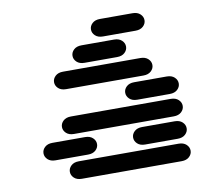

<svg xmlns="http://www.w3.org/2000/svg" viewBox="-89 -965 1178 1055"><g transform="rotate(-10 500.0 -437.0)"><path d="M284.2 -13.7H840.8Q868.2 -13.7 883.8 -28.3Q899.4 -43 899.4 -62.5Q899.4 -82 883.8 -96.7Q868.2 -111.3 840.8 -111.3H284.2Q256.8 -111.3 241.2 -96.7Q225.6 -82 225.6 -62.5Q225.6 -43 241.2 -28.3Q256.8 -13.7 284.2 -13.7ZM159.2 -138.7H340.8Q368.2 -138.7 383.8 -153.3Q399.4 -168 399.4 -187.5Q399.4 -207 383.8 -221.7Q368.2 -236.3 340.8 -236.3H159.2Q131.8 -236.3 116.2 -221.7Q100.6 -207 100.6 -187.5Q100.6 -168 116.2 -153.3Q131.8 -138.7 159.2 -138.7ZM659.2 -138.7H840.8Q868.2 -138.7 883.8 -153.3Q899.4 -168 899.4 -187.5Q899.4 -207 883.8 -221.7Q868.2 -236.3 840.8 -236.3H659.2Q631.8 -236.3 616.2 -221.7Q600.6 -207 600.6 -187.5Q600.6 -168 616.2 -153.3Q631.8 -138.7 659.2 -138.7ZM284.2 -263.7H840.8Q868.2 -263.7 883.8 -278.3Q899.4 -293 899.4 -312.5Q899.4 -332 883.8 -346.7Q868.2 -361.3 840.8 -361.3H284.2Q256.8 -361.3 241.2 -346.7Q225.6 -332 225.6 -312.5Q225.6 -293 241.2 -278.3Q256.8 -263.7 284.2 -263.7ZM659.2 -388.7H840.8Q868.2 -388.7 883.8 -403.3Q899.4 -418 899.4 -437.5Q899.4 -457 883.8 -471.7Q868.2 -486.3 840.8 -486.3H659.2Q631.8 -486.3 616.2 -471.7Q600.6 -457 600.6 -437.5Q600.6 -418 616.2 -403.3Q631.8 -388.7 659.2 -388.7ZM284.2 -513.7H715.8Q743.2 -513.7 758.8 -528.3Q774.4 -543 774.4 -562.5Q774.4 -582 758.8 -596.7Q743.2 -611.3 715.8 -611.3H284.2Q256.8 -611.3 241.2 -596.7Q225.6 -582 225.6 -562.5Q225.6 -543 241.2 -528.3Q256.8 -513.7 284.2 -513.7ZM409.2 -638.7H590.8Q618.2 -638.7 633.8 -653.3Q649.4 -668 649.4 -687.5Q649.4 -707 633.8 -721.7Q618.2 -736.3 590.8 -736.3H409.2Q381.8 -736.3 366.2 -721.7Q350.6 -707 350.6 -687.5Q350.6 -668 366.2 -653.3Q381.8 -638.7 409.2 -638.7ZM534.2 -763.7H715.8Q743.2 -763.7 758.8 -778.3Q774.4 -793 774.4 -812.5Q774.4 -832 758.8 -846.7Q743.2 -861.3 715.8 -861.3H534.2Q506.8 -861.3 491.2 -846.7Q475.6 -832 475.6 -812.5Q475.6 -793 491.2 -778.3Q506.8 -763.7 534.2 -763.7Z"/></g></svg>

Font: Sixtyfour
Style: Regular
Weight: 400
Designer: Jens Kutilek
Foundry: Jens Kutilek
Version: Version 2.001